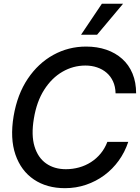

<svg xmlns="http://www.w3.org/2000/svg" viewBox="-20 -983 738 1013"><path d="M322.8 9.8Q226.6 9.8 158.7 -36.1Q90.8 -82 61.5 -167.2Q32.2 -252.4 51.8 -370.1Q71.3 -485.4 126.5 -567.4Q181.6 -649.4 261.5 -693.4Q341.3 -737.3 434.1 -737.3Q492.7 -737.3 541 -720.7Q589.4 -704.1 624.8 -672.4Q660.2 -640.6 679.2 -594.7Q698.2 -548.8 698.2 -490.7H589.8Q588.9 -526.4 576.4 -553.5Q564 -580.6 542.5 -599.1Q521 -617.7 492.4 -627.4Q463.9 -637.2 430.7 -637.2Q366.2 -637.2 309.6 -604.5Q252.9 -571.8 213.1 -509.3Q173.3 -446.8 158.7 -357.4Q144 -270 162.1 -210.4Q180.2 -150.9 223.4 -120.6Q266.6 -90.3 327.6 -90.3Q363.3 -90.3 397 -99.6Q430.7 -108.9 459.7 -127.4Q488.8 -146 511 -172.9Q533.2 -199.7 546.4 -234.4H656.7Q638.7 -180.2 606.4 -135.5Q574.2 -90.8 530.3 -58.3Q486.3 -25.9 433.8 -8.1Q381.3 9.8 322.8 9.8ZM407.7 -799.8 517.6 -963.4H629.4L492.2 -799.8Z"/></svg>

Font: Inter Tight Medium
Style: Italic
Weight: 500
Italic angle: -9.39999°
Designer: Rasmus Andersson
Foundry: rsms
Version: Version 3.004